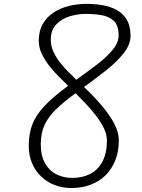

<svg xmlns="http://www.w3.org/2000/svg" viewBox="-20 -948 718 968"><path d="M340 0Q294.5 0 255.2 -15.2Q216 -30.5 186.8 -58.8Q157.5 -87 141.2 -126.2Q125 -165.5 125 -213.5Q125 -274 143.2 -321.2Q161.5 -368.5 204.8 -414.2Q248 -460 323.5 -515.5Q304.5 -534 279.5 -558.8Q254.5 -583.5 230.8 -613Q207 -642.5 191.2 -675.2Q175.5 -708 175.5 -742Q175.5 -792.5 196 -827.8Q216.5 -863 251 -885.5Q285.5 -908 328.5 -918.2Q371.5 -928.5 416 -928.5Q457.5 -928.5 497.2 -921.8Q537 -915 568.8 -897.5Q600.5 -880 619.2 -848.5Q638 -817 638 -768Q638 -723.5 604.2 -680.5Q570.5 -637.5 517 -595Q463.5 -552.5 403.5 -509.5Q454 -461.5 493.5 -415Q533 -368.5 556 -324.8Q579 -281 579 -240.5Q579 -185.5 561.8 -141Q544.5 -96.5 512.8 -65Q481 -33.5 437.2 -16.8Q393.5 0 340 0ZM344 -51Q396 -51 435.5 -71.5Q475 -92 497 -134.2Q519 -176.5 519 -240.5Q519 -270.5 503.2 -302.5Q487.5 -334.5 463 -366.2Q438.5 -398 411.2 -426.5Q384 -455 361 -478Q300 -433.5 261.2 -395.5Q222.5 -357.5 204 -316.5Q185.5 -275.5 185.5 -221Q185.5 -163.5 206.5 -125.8Q227.5 -88 263.5 -69.5Q299.5 -51 344 -51ZM365 -546Q419.5 -585 468 -622Q516.5 -659 547.2 -695.8Q578 -732.5 578 -769.5Q578 -820 553.8 -842.8Q529.5 -865.5 491.2 -871.8Q453 -878 411.5 -878Q373 -878 332.2 -866Q291.5 -854 263.8 -825.2Q236 -796.5 236 -747Q236 -715.5 250.2 -685.2Q264.5 -655 286 -628.5Q307.5 -602 329 -581Q350.5 -560 365 -546Z"/></svg>

Font: Edu AU VIC WA NT Pre
Style: Regular
Weight: 400
Designer: Tina and Corey Anderson, Eben Sorkin, Mirko Velimirovic
Foundry: Google for Education
Version: Version 1.001